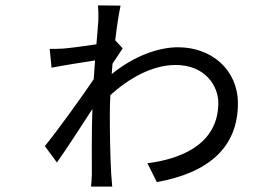

<svg xmlns="http://www.w3.org/2000/svg" viewBox="-20 -663 1040 715"><path d="M409 -513C416 -572 424 -620 429 -642L345 -643C346 -633 347 -601 346 -584C345 -566 342 -534 339 -498C293 -491 240 -484 214 -482C197 -481 184 -481 165 -481L172 -411C219 -420 295 -432 334 -438C332 -414 331 -390 329 -368C286 -304 190 -171 147 -119L192 -58C230 -111 284 -196 324 -257C321 -168 322 -71 322 -14C322 -2 320 21 319 32H398C397 18 395 -2 394 -16C390 -92 389 -170 389 -243C389 -264 390 -286 391 -309C461 -372 547 -421 634 -421C745 -421 793 -342 793 -280C793 -144 684 -75 529 -55L564 15C755 -19 866 -113 866 -278C866 -402 769 -487 643 -487C571 -487 479 -455 396 -387C397 -400 398 -413 399 -426C413 -447 428 -469 437 -483Z"/></svg>

Font: Noto Sans JP Regular
Style: Regular
Weight: 400
Designer: Ryoko NISHIZUKA (kana & ideographs); Paul D. Hunt (Latin, Greek & Cyrillic); Wenlong ZHANG (bopomofo); Sandoll Communica
Foundry: Adobe Systems Incorporated
Version: Version 1.004;PS 1.004;hotconv 1.0.82;makeotf.lib2.5.63406